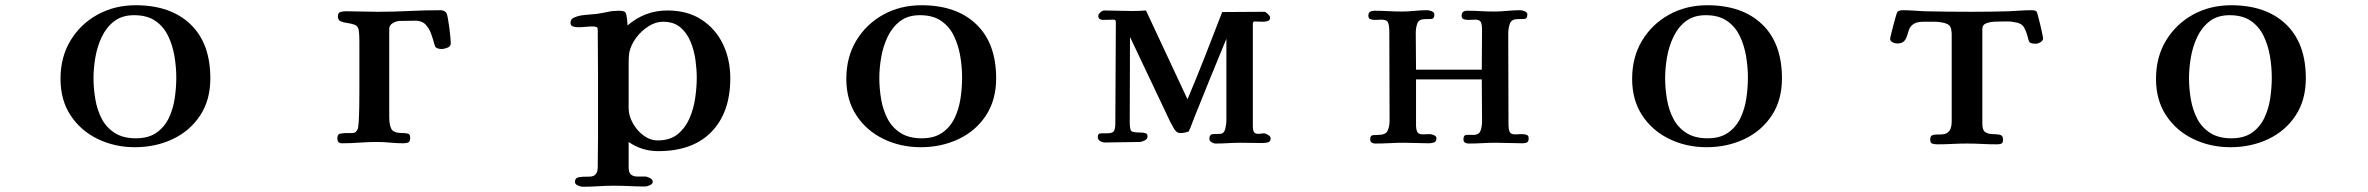

<svg xmlns="http://www.w3.org/2000/svg" viewBox="-20 -545 9040 733"><path d="M653 -249Q653 -289 646 -330.5Q639 -372 622 -407.5Q605 -443 573.5 -465Q542 -487 492 -487Q446 -487 416 -464Q386 -441 368.5 -404Q351 -367 344 -325.5Q337 -284 337 -247Q337 -207 344 -166Q351 -125 368.5 -91.5Q386 -58 418 -37.5Q450 -17 499 -17Q547 -17 577.5 -38.5Q608 -60 624.5 -94.5Q641 -129 647 -169.5Q653 -210 653 -249ZM783 -246Q783 -163 744 -104Q705 -45 639.5 -14Q574 17 495 17Q418 17 353 -14.5Q288 -46 249.5 -104.5Q211 -163 211 -244Q211 -327 249 -390Q287 -453 352 -489Q417 -525 498 -525Q631 -525 707 -452.5Q783 -380 783 -246Z M1701 -380Q1701 -368 1688.5 -363Q1676 -358 1666 -358Q1660 -358 1653.5 -359.5Q1647 -361 1643 -365Q1641 -367 1640.5 -369.5Q1640 -372 1639 -374Q1634 -393 1626.5 -414.5Q1619 -436 1605 -451Q1591 -466 1566 -466Q1551 -466 1536 -465.5Q1521 -465 1506 -465Q1494 -465 1480 -457Q1466 -449 1466 -435V-98Q1466 -67 1474.5 -52Q1483 -37 1517 -37Q1528 -37 1537 -35Q1546 -33 1546 -19Q1546 -5 1539 -1.5Q1532 2 1520 2Q1495 2 1470 -0.5Q1445 -3 1420 -3Q1386 -3 1352.5 -0.5Q1319 2 1285 2Q1268 2 1268 -17Q1268 -34 1281 -35Q1291 -37 1301.5 -37Q1312 -37 1322 -37Q1332 -37 1336.5 -40Q1341 -43 1345 -51Q1348 -56 1349.5 -80.5Q1351 -105 1351.5 -136.5Q1352 -168 1352 -194Q1352 -220 1352 -229Q1352 -268 1352 -307Q1352 -346 1352 -385Q1352 -397 1351.5 -409Q1351 -421 1349 -432Q1346 -446 1334 -450.5Q1322 -455 1307 -457Q1292 -459 1281 -463.5Q1270 -468 1270 -483Q1270 -497 1280.5 -499.5Q1291 -502 1301 -502Q1331 -502 1361 -501Q1391 -500 1421 -500Q1481 -500 1541.5 -503Q1602 -506 1662 -506Q1678 -506 1685 -494Q1687 -490 1690 -474Q1693 -458 1695.5 -438.5Q1698 -419 1699.5 -402.5Q1701 -386 1701 -380Z M2640 -248Q2640 -280 2635 -316.5Q2630 -353 2616 -386.5Q2602 -420 2577 -441Q2552 -462 2511 -462Q2483 -462 2455.5 -444.5Q2428 -427 2408.5 -400.5Q2389 -374 2383 -347Q2381 -336 2380.5 -324.5Q2380 -313 2380 -302Q2380 -259 2380 -217Q2380 -175 2380 -132Q2380 -104 2395.5 -75.5Q2411 -47 2436.5 -28Q2462 -9 2491 -9Q2538 -9 2567 -32.5Q2596 -56 2612 -92.5Q2628 -129 2634 -170.5Q2640 -212 2640 -248ZM2768 -246Q2768 -116 2696.5 -42Q2625 32 2493 32Q2430 32 2380 -3V94Q2380 115 2389.5 122Q2399 129 2413.5 129Q2428 129 2443 129Q2450 129 2461 134.5Q2472 140 2472 149Q2472 157 2461 162Q2450 167 2443 167Q2413 167 2383.5 165.5Q2354 164 2324 164Q2294 164 2264 166Q2234 168 2204 168Q2197 168 2186 163Q2175 158 2175 150Q2175 134 2190 131.5Q2205 129 2223.5 129.5Q2242 130 2250 124Q2258 117 2260 109Q2262 101 2262 91Q2262 65 2262.5 38.5Q2263 12 2263 -14V-268Q2263 -309 2262.5 -350.5Q2262 -392 2262 -433Q2262 -440 2256 -442Q2250 -444 2245 -444Q2230 -444 2215 -442.5Q2200 -441 2185 -441Q2177 -441 2167.5 -444Q2158 -447 2158 -458Q2158 -473 2172 -478Q2189 -486 2214 -488Q2239 -490 2258 -492Q2279 -495 2299.5 -499.5Q2320 -504 2342 -504Q2364 -504 2368 -497Q2372 -490 2374 -470L2376 -448Q2442 -505 2528 -505Q2604 -505 2657.5 -470.5Q2711 -436 2739.5 -377.5Q2768 -319 2768 -246Z M3653 -249Q3653 -289 3646 -330.5Q3639 -372 3622 -407.5Q3605 -443 3573.5 -465Q3542 -487 3492 -487Q3446 -487 3416 -464Q3386 -441 3368.5 -404Q3351 -367 3344 -325.5Q3337 -284 3337 -247Q3337 -207 3344 -166Q3351 -125 3368.5 -91.5Q3386 -58 3418 -37.5Q3450 -17 3499 -17Q3547 -17 3577.5 -38.5Q3608 -60 3624.5 -94.5Q3641 -129 3647 -169.5Q3653 -210 3653 -249ZM3783 -246Q3783 -163 3744 -104Q3705 -45 3639.5 -14Q3574 17 3495 17Q3418 17 3353 -14.5Q3288 -46 3249.5 -104.5Q3211 -163 3211 -244Q3211 -327 3249 -390Q3287 -453 3352 -489Q3417 -525 3498 -525Q3631 -525 3707 -452.5Q3783 -380 3783 -246Z M4831 -17Q4831 -4 4820.5 -1.5Q4810 1 4801 1Q4779 1 4758 0.5Q4737 0 4715 0Q4692 0 4668 1.5Q4644 3 4621 3Q4614 3 4605.5 -2Q4597 -7 4597 -15Q4597 -32 4611 -33Q4625 -34 4637 -34Q4653 -34 4657.5 -52.5Q4662 -71 4662 -83V-397Q4631 -323 4601 -248.5Q4571 -174 4541 -100Q4535 -86 4530 -71.5Q4525 -57 4518 -43Q4502 -37 4485 -37Q4472 -37 4462.5 -53Q4453 -69 4448 -79L4294 -404Q4294 -323 4293.5 -242Q4293 -161 4293 -80Q4293 -50 4299.5 -44.5Q4306 -39 4335 -39Q4343 -39 4352 -37Q4361 -35 4361 -24Q4361 -14 4349.5 -8.5Q4338 -3 4330 -3Q4297 -3 4264 -2Q4231 -1 4198 -1Q4189 -1 4180 -6.5Q4171 -12 4171 -22Q4171 -36 4184 -36Q4197 -36 4206 -36Q4229 -36 4233.5 -46Q4238 -56 4238 -75Q4238 -172 4239 -268Q4240 -364 4240 -461Q4240 -470 4231 -470Q4221 -470 4211.5 -469.5Q4202 -469 4191 -469Q4184 -469 4178.5 -472.5Q4173 -476 4173 -484Q4173 -491 4181 -498Q4189 -505 4195 -505Q4222 -505 4248.5 -504Q4275 -503 4302 -503Q4315 -503 4328.5 -503.5Q4342 -504 4355 -505L4513 -167H4514Q4549 -250 4581.5 -333Q4614 -416 4646 -499Q4687 -499 4727 -499.5Q4767 -500 4807 -500Q4812 -500 4820.5 -491.5Q4829 -483 4829 -478Q4829 -467 4819 -464.5Q4809 -462 4801 -462Q4794 -462 4786.5 -462.5Q4779 -463 4771 -463Q4763 -463 4763 -456Q4763 -357 4763 -258Q4763 -159 4763 -61Q4763 -49 4767 -41.5Q4771 -34 4784 -34Q4789 -34 4794.5 -35Q4800 -36 4805 -36Q4811 -36 4821 -30Q4831 -24 4831 -17Z M5816 -17Q5816 -5 5810 -1.5Q5804 2 5793 2Q5768 2 5743 1Q5718 0 5692 0Q5666 0 5639.5 1.5Q5613 3 5586 3Q5579 3 5573 -0.5Q5567 -4 5567 -13Q5567 -30 5580 -30Q5593 -30 5604 -30Q5627 -30 5632.5 -46.5Q5638 -63 5638 -82Q5638 -123 5637.5 -162.5Q5637 -202 5637 -242H5386V-67Q5386 -52 5390.5 -42Q5395 -32 5412 -32Q5419 -32 5425.5 -32.5Q5432 -33 5439 -33Q5445 -33 5454.5 -29Q5464 -25 5464 -17Q5464 -4 5454.5 -1Q5445 2 5434 2Q5411 2 5387 1Q5363 0 5340 0Q5312 0 5285 1.5Q5258 3 5230 3Q5223 3 5217 -0.5Q5211 -4 5211 -13Q5211 -28 5221.5 -29Q5232 -30 5242 -30Q5270 -30 5277.5 -46Q5285 -62 5285 -85Q5285 -171 5284.5 -256.5Q5284 -342 5284 -427Q5284 -444 5280 -457Q5276 -470 5254 -470Q5248 -470 5241.5 -469.5Q5235 -469 5229 -469Q5221 -469 5212.5 -471.5Q5204 -474 5204 -485Q5204 -496 5210.5 -500Q5217 -504 5227 -504Q5253 -504 5279 -502.5Q5305 -501 5331 -501Q5356 -501 5380 -503.5Q5404 -506 5429 -506Q5436 -506 5446 -502Q5456 -498 5456 -489Q5456 -473 5443.5 -472.5Q5431 -472 5420 -472Q5397 -472 5391 -455.5Q5385 -439 5385 -420Q5385 -385 5385.5 -349.5Q5386 -314 5386 -279H5637Q5637 -318 5637.5 -357Q5638 -396 5638 -434Q5638 -449 5634 -459.5Q5630 -470 5612 -470Q5605 -470 5598.5 -469.5Q5592 -469 5585 -469Q5577 -469 5568.5 -471.5Q5560 -474 5560 -485Q5560 -504 5581 -504Q5607 -504 5633 -502.5Q5659 -501 5684 -501Q5709 -501 5734 -503.5Q5759 -506 5784 -506Q5791 -506 5801 -502Q5811 -498 5811 -489Q5811 -473 5798 -472.5Q5785 -472 5774 -472Q5750 -472 5744 -454Q5738 -436 5738 -417Q5738 -329 5738.5 -242Q5739 -155 5739 -67Q5739 -53 5743 -42.5Q5747 -32 5764 -32Q5771 -32 5777.5 -32.5Q5784 -33 5791 -33Q5799 -33 5807.5 -30.5Q5816 -28 5816 -17Z M6653 -249Q6653 -289 6646 -330.5Q6639 -372 6622 -407.5Q6605 -443 6573.5 -465Q6542 -487 6492 -487Q6446 -487 6416 -464Q6386 -441 6368.5 -404Q6351 -367 6344 -325.5Q6337 -284 6337 -247Q6337 -207 6344 -166Q6351 -125 6368.5 -91.5Q6386 -58 6418 -37.5Q6450 -17 6499 -17Q6547 -17 6577.5 -38.5Q6608 -60 6624.5 -94.5Q6641 -129 6647 -169.5Q6653 -210 6653 -249ZM6783 -246Q6783 -163 6744 -104Q6705 -45 6639.5 -14Q6574 17 6495 17Q6418 17 6353 -14.5Q6288 -46 6249.5 -104.5Q6211 -163 6211 -244Q6211 -327 6249 -390Q6287 -453 6352 -489Q6417 -525 6498 -525Q6631 -525 6707 -452.5Q6783 -380 6783 -246Z M7780 -399Q7780 -390 7770 -384Q7760 -378 7752 -378Q7747 -378 7739.5 -379Q7732 -380 7728 -384Q7726 -387 7725 -390.5Q7724 -394 7723 -397Q7717 -423 7707 -440.5Q7697 -458 7667 -461Q7658 -463 7649 -463Q7640 -463 7631 -463Q7620 -463 7600 -462.5Q7580 -462 7564 -456.5Q7548 -451 7548 -434V-73Q7548 -47 7560 -40Q7572 -33 7587.5 -33Q7603 -33 7615 -30.5Q7627 -28 7627 -12Q7627 1 7620.5 3.5Q7614 6 7603 6Q7575 6 7546.5 4.5Q7518 3 7489 3Q7461 3 7433 4.5Q7405 6 7376 6Q7366 6 7357.5 3.5Q7349 1 7349 -12Q7349 -26 7357.5 -29Q7366 -32 7378 -31.5Q7390 -31 7402 -33Q7414 -35 7422.5 -46Q7431 -57 7431 -83V-410Q7431 -414 7431 -418Q7431 -422 7430 -426Q7429 -439 7423.5 -446Q7418 -453 7404 -457Q7385 -462 7364.5 -462Q7344 -462 7324 -462Q7298 -462 7285.5 -453.5Q7273 -445 7268.5 -433Q7264 -421 7260.5 -408.5Q7257 -396 7249 -387.5Q7241 -379 7222 -379Q7215 -379 7205.5 -383.5Q7196 -388 7196 -397Q7196 -400 7200 -416Q7204 -432 7209 -451.5Q7214 -471 7218.5 -485.5Q7223 -500 7224 -500Q7231 -506 7244 -506Q7265 -506 7285.5 -504.5Q7306 -503 7327 -502Q7372 -501 7417.5 -500.5Q7463 -500 7508 -500Q7543 -500 7578.5 -500.5Q7614 -501 7649 -502Q7671 -503 7692 -504.5Q7713 -506 7735 -506Q7741 -506 7745.5 -505.5Q7750 -505 7755 -501Q7756 -501 7760 -486.5Q7764 -472 7768.5 -453Q7773 -434 7776.5 -418Q7780 -402 7780 -399Z M8653 -249Q8653 -289 8646 -330.5Q8639 -372 8622 -407.5Q8605 -443 8573.5 -465Q8542 -487 8492 -487Q8446 -487 8416 -464Q8386 -441 8368.5 -404Q8351 -367 8344 -325.5Q8337 -284 8337 -247Q8337 -207 8344 -166Q8351 -125 8368.5 -91.5Q8386 -58 8418 -37.5Q8450 -17 8499 -17Q8547 -17 8577.5 -38.5Q8608 -60 8624.5 -94.5Q8641 -129 8647 -169.5Q8653 -210 8653 -249ZM8783 -246Q8783 -163 8744 -104Q8705 -45 8639.5 -14Q8574 17 8495 17Q8418 17 8353 -14.5Q8288 -46 8249.5 -104.5Q8211 -163 8211 -244Q8211 -327 8249 -390Q8287 -453 8352 -489Q8417 -525 8498 -525Q8631 -525 8707 -452.5Q8783 -380 8783 -246Z"/></svg>

Font: Kaisei Tokumin
Style: Bold
Weight: 700
Designer: Font-Kai, 金井和夫
Foundry: KAZUO KANAI
Version: Version 5.003